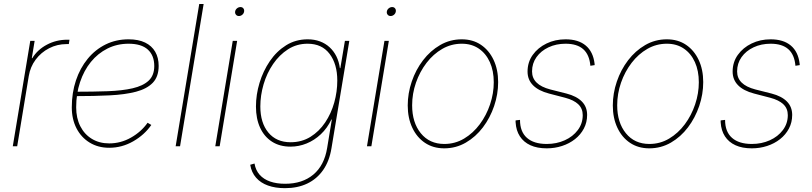

<svg xmlns="http://www.w3.org/2000/svg" viewBox="-20 -748 4152 982"><path d="M45.4 0 134.8 -539.1H157.2L142.6 -450.2H145Q171.4 -493.7 219.5 -519.3Q267.6 -544.9 323.7 -544.9Q328.1 -544.9 329.6 -544.9Q331.1 -544.9 335.4 -544.9L332 -522.5Q329.6 -522.5 327.1 -522.5Q324.7 -522.5 320.3 -522.5Q272.5 -522.5 231.2 -501.2Q189.9 -480 162.4 -443.1Q134.8 -406.2 127 -358.4L67.9 0Z M538.6 7.8Q481.9 7.8 438.7 -18.6Q395.5 -44.9 371.3 -91.6Q347.2 -138.2 347.2 -199.2Q347.2 -273.4 368.4 -336.7Q389.6 -399.9 428.5 -447.3Q467.3 -494.6 520.5 -520.8Q573.7 -546.9 637.7 -546.9Q688 -546.9 722.2 -530.3Q756.3 -513.7 773.9 -483.2Q791.5 -452.6 791.5 -411.1Q791.5 -356 761.5 -324.7Q731.4 -293.5 675.5 -278.8Q619.6 -264.2 541 -260.3Q462.4 -256.3 365.7 -256.3V-278.8Q456.5 -278.8 530.8 -281.5Q605 -284.2 658.2 -296.4Q711.4 -308.6 740.2 -335.4Q769 -362.3 769 -410.2Q769 -464.4 736.1 -494.4Q703.1 -524.4 637.7 -524.4Q579.1 -524.4 529.8 -499.8Q480.5 -475.1 444.8 -431.2Q409.2 -387.2 389.4 -327.9Q369.6 -268.6 369.6 -199.2Q369.6 -143.6 390.9 -102.1Q412.1 -60.5 450.2 -37.6Q488.3 -14.6 538.6 -14.6Q597.7 -14.6 649.9 -44.2Q702.1 -73.7 734.9 -120.1L753.9 -108.9Q718.8 -58.1 661.1 -25.1Q603.5 7.8 538.6 7.8Z M1021.5 -727.5 900.9 0H878.4L999 -727.5Z M1081.1 0 1170.4 -539.1H1192.9L1103.5 0ZM1201.7 -666Q1192.4 -666 1186.8 -672.9Q1181.2 -679.7 1182.6 -689Q1184.1 -698.7 1192.1 -705.3Q1200.2 -711.9 1210 -711.9Q1219.2 -711.9 1224.6 -705.3Q1230 -698.7 1228.5 -689Q1227.1 -679.2 1219.2 -672.6Q1211.4 -666 1201.7 -666Z M1437.5 214.4Q1388.2 214.4 1350.6 200.9Q1313 187.5 1289.6 160.6Q1266.1 133.8 1259.8 94.7L1281.7 88.4Q1287.6 123 1308.1 146Q1328.6 168.9 1361.6 180.4Q1394.5 191.9 1438.5 191.9Q1526.4 191.9 1582.5 145Q1638.7 98.1 1653.3 8.3L1677.2 -136.7H1674.8Q1653.8 -92.3 1620.8 -61.3Q1587.9 -30.3 1548.1 -14.2Q1508.3 2 1465.8 2Q1410.6 2 1371.1 -23.4Q1331.5 -48.8 1310.3 -95Q1289.1 -141.1 1289.1 -203.1Q1289.1 -263.7 1307.4 -324.2Q1325.7 -384.8 1360.1 -435.3Q1394.5 -485.8 1443.4 -516.4Q1492.2 -546.9 1553.7 -546.9Q1587.9 -546.9 1616.2 -536.4Q1644.5 -525.9 1665.8 -506.3Q1687 -486.8 1700.4 -460Q1713.9 -433.1 1718.3 -399.4H1720.7L1744.1 -539.1H1766.6L1675.3 10.3Q1664.6 76.2 1632.6 121.8Q1600.6 167.5 1551.3 190.9Q1502 214.4 1437.5 214.4ZM1466.3 -20.5Q1523.4 -20.5 1567.9 -48.1Q1612.3 -75.7 1643.1 -121.6Q1673.8 -167.5 1689.5 -223.4Q1705.1 -279.3 1705.1 -335.9Q1705.1 -420.4 1665.8 -472.4Q1626.5 -524.4 1553.2 -524.4Q1497.6 -524.4 1453.1 -495.8Q1408.7 -467.3 1376.7 -420.4Q1344.7 -373.5 1328.1 -316.7Q1311.5 -259.8 1311.5 -203.6Q1311.5 -119.6 1352.5 -70.1Q1393.6 -20.5 1466.3 -20.5Z M1856.9 0 1946.3 -539.1H1968.8L1879.4 0ZM1977.5 -666Q1968.3 -666 1962.6 -672.9Q1957 -679.7 1958.5 -689Q1960 -698.7 1968 -705.3Q1976.1 -711.9 1985.8 -711.9Q1995.1 -711.9 2000.5 -705.3Q2005.9 -698.7 2004.4 -689Q2002.9 -679.2 1995.1 -672.6Q1987.3 -666 1977.5 -666Z M2252 10.7Q2195.8 10.7 2153.8 -17.3Q2111.8 -45.4 2088.6 -95Q2065.4 -144.5 2065.4 -208.5Q2065.4 -270.5 2085.9 -330.8Q2106.4 -391.1 2143.6 -439.7Q2180.7 -488.3 2231.2 -517.6Q2281.7 -546.9 2341.8 -546.9Q2398.4 -546.9 2439.9 -518.8Q2481.4 -490.7 2504.6 -441.4Q2527.8 -392.1 2527.8 -328.1Q2527.8 -266.1 2507.3 -205.8Q2486.8 -145.5 2450 -96.7Q2413.1 -47.9 2362.5 -18.6Q2312 10.7 2252 10.7ZM2252.4 -11.7Q2307.6 -11.7 2353.8 -39.3Q2399.9 -66.9 2433.8 -112.5Q2467.8 -158.2 2486.6 -214.4Q2505.4 -270.5 2505.4 -327.1Q2505.4 -385.7 2485.4 -430.2Q2465.3 -474.6 2428.7 -499.5Q2392.1 -524.4 2341.8 -524.4Q2288.1 -524.4 2242.2 -498Q2196.3 -471.7 2161.6 -426.5Q2127 -381.3 2107.4 -325Q2087.9 -268.6 2087.9 -209.5Q2087.9 -121.1 2132.3 -66.4Q2176.8 -11.7 2252.4 -11.7Z M2776.4 10.7Q2727.5 10.7 2692.9 -5.1Q2658.2 -21 2638.9 -50.8Q2619.6 -80.6 2617.2 -121.6Q2616.7 -126.5 2616.9 -126.7Q2617.2 -127 2617.2 -132.3L2639.6 -134.8Q2639.6 -74.2 2675 -43Q2710.4 -11.7 2776.4 -11.7Q2826.7 -11.7 2868.4 -30.5Q2910.2 -49.3 2935.3 -82.8Q2960.4 -116.2 2960.4 -159.2Q2960.4 -192.9 2937.7 -214.6Q2915 -236.3 2870.6 -248L2788.1 -269.5Q2733.9 -283.7 2706.1 -312Q2678.2 -340.3 2678.2 -381.8Q2678.2 -430.2 2704.8 -467.3Q2731.4 -504.4 2775.4 -525.6Q2819.3 -546.9 2872.6 -546.9Q2938 -546.9 2975.8 -515.1Q3013.7 -483.4 3021 -422.4Q3021.5 -419.4 3021.2 -418.7Q3021 -418 3021.5 -415L2999.5 -411.6Q2994.6 -468.3 2963.1 -496.3Q2931.6 -524.4 2872.6 -524.4Q2824.7 -524.4 2785.6 -506.1Q2746.6 -487.8 2723.9 -455.8Q2701.2 -423.8 2701.2 -382.8Q2701.2 -348.6 2724.4 -325.7Q2747.6 -302.7 2794.4 -290.5L2877.4 -269.5Q2928.7 -256.3 2955.8 -229Q2982.9 -201.7 2982.9 -160.2Q2982.9 -122.1 2966.3 -90.6Q2949.7 -59.1 2920.9 -36.4Q2892.1 -13.7 2854.7 -1.5Q2817.4 10.7 2776.4 10.7Z M3300.8 10.7Q3244.6 10.7 3202.6 -17.3Q3160.6 -45.4 3137.5 -95Q3114.3 -144.5 3114.3 -208.5Q3114.3 -270.5 3134.8 -330.8Q3155.3 -391.1 3192.4 -439.7Q3229.5 -488.3 3280 -517.6Q3330.6 -546.9 3390.6 -546.9Q3447.3 -546.9 3488.8 -518.8Q3530.3 -490.7 3553.5 -441.4Q3576.7 -392.1 3576.7 -328.1Q3576.7 -266.1 3556.2 -205.8Q3535.6 -145.5 3498.8 -96.7Q3461.9 -47.9 3411.4 -18.6Q3360.8 10.7 3300.8 10.7ZM3301.3 -11.7Q3356.4 -11.7 3402.6 -39.3Q3448.7 -66.9 3482.7 -112.5Q3516.6 -158.2 3535.4 -214.4Q3554.2 -270.5 3554.2 -327.1Q3554.2 -385.7 3534.2 -430.2Q3514.2 -474.6 3477.5 -499.5Q3440.9 -524.4 3390.6 -524.4Q3336.9 -524.4 3291 -498Q3245.1 -471.7 3210.4 -426.5Q3175.8 -381.3 3156.2 -325Q3136.7 -268.6 3136.7 -209.5Q3136.7 -121.1 3181.2 -66.4Q3225.6 -11.7 3301.3 -11.7Z M3825.2 10.7Q3776.4 10.7 3741.7 -5.1Q3707 -21 3687.7 -50.8Q3668.5 -80.6 3666 -121.6Q3665.5 -126.5 3665.8 -126.7Q3666 -127 3666 -132.3L3688.5 -134.8Q3688.5 -74.2 3723.9 -43Q3759.3 -11.7 3825.2 -11.7Q3875.5 -11.7 3917.2 -30.5Q3959 -49.3 3984.1 -82.8Q4009.3 -116.2 4009.3 -159.2Q4009.3 -192.9 3986.6 -214.6Q3963.9 -236.3 3919.4 -248L3836.9 -269.5Q3782.7 -283.7 3754.9 -312Q3727.1 -340.3 3727.1 -381.8Q3727.1 -430.2 3753.7 -467.3Q3780.3 -504.4 3824.2 -525.6Q3868.2 -546.9 3921.4 -546.9Q3986.8 -546.9 4024.7 -515.1Q4062.5 -483.4 4069.8 -422.4Q4070.3 -419.4 4070.1 -418.7Q4069.8 -418 4070.3 -415L4048.3 -411.6Q4043.5 -468.3 4012 -496.3Q3980.5 -524.4 3921.4 -524.4Q3873.5 -524.4 3834.5 -506.1Q3795.4 -487.8 3772.7 -455.8Q3750 -423.8 3750 -382.8Q3750 -348.6 3773.2 -325.7Q3796.4 -302.7 3843.3 -290.5L3926.3 -269.5Q3977.5 -256.3 4004.6 -229Q4031.7 -201.7 4031.7 -160.2Q4031.7 -122.1 4015.1 -90.6Q3998.5 -59.1 3969.7 -36.4Q3940.9 -13.7 3903.6 -1.5Q3866.2 10.7 3825.2 10.7Z"/></svg>

Font: Inter 18pt Thin
Style: Italic
Weight: 250
Italic angle: -9.3988°
Version: Version 4.001;git-66647c0bb